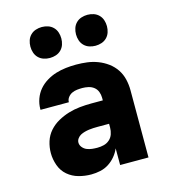

<svg xmlns="http://www.w3.org/2000/svg" viewBox="-112 -837 824 935"><g transform="rotate(-15 300.0 -370.0)"><path d="M233 8Q201 8 170 -0.5Q139 -9 115 -29.5Q91 -50 80 -81Q69 -112 69 -143Q69 -173 78 -201.5Q87 -230 106.5 -252Q126 -274 152 -288.5Q178 -303 206 -311.5Q234 -320 263.5 -323Q293 -326 322 -326H380V-339Q380 -355 374.5 -369.5Q369 -384 357 -393.5Q345 -403 329.5 -406.5Q314 -410 299 -410Q286 -410 272.5 -408.5Q259 -407 247 -401.5Q235 -396 226.5 -385Q218 -374 218 -361V-360H75V-364Q75 -390 84 -415Q93 -440 109.5 -459.5Q126 -479 149 -493Q172 -507 196.5 -514.5Q221 -522 247 -525Q273 -528 299 -528Q327 -528 354.5 -524.5Q382 -521 408 -511Q434 -501 456.5 -484.5Q479 -468 494.5 -445Q510 -422 516.5 -394.5Q523 -367 523 -339V0H380V-84Q371 -63 356 -45Q341 -27 321.5 -14.5Q302 -2 279 3Q256 8 233 8ZM295 -110Q312 -110 328 -114Q344 -118 356.5 -129Q369 -140 374.5 -156Q380 -172 380 -189V-208H322Q311 -208 300 -207.5Q289 -207 278 -205.5Q267 -204 256 -201Q245 -198 235.5 -193Q226 -188 219 -178.5Q212 -169 212 -158Q212 -145 221 -134Q230 -123 242.5 -118Q255 -113 268.5 -111.5Q282 -110 295 -110ZM415 -592Q399 -592 384 -597Q369 -602 358 -613Q347 -624 342 -639Q337 -654 337 -670Q337 -686 342 -701Q347 -716 358 -727Q369 -738 384 -743Q399 -748 415 -748Q431 -748 446 -743Q461 -738 472 -727Q483 -716 488 -701Q493 -686 493 -670Q493 -654 488 -639Q483 -624 472 -613Q461 -602 446 -597Q431 -592 415 -592ZM185 -592Q169 -592 154 -597Q139 -602 128 -613Q117 -624 112 -639Q107 -654 107 -670Q107 -686 112 -701Q117 -716 128 -727Q139 -738 154 -743Q169 -748 185 -748Q201 -748 216 -743Q231 -738 242 -727Q253 -716 258 -701Q263 -686 263 -670Q263 -654 258 -639Q253 -624 242 -613Q231 -602 216 -597Q201 -592 185 -592Z"/></g></svg>

Font: Iosevka Heavy Extended
Style: Regular
Weight: 900
Width: 7
Monospace: yes
Designer: Belleve Invis
Foundry: Belleve Invis
Version: Version 32.5.0; ttfautohint (v1.8.4)